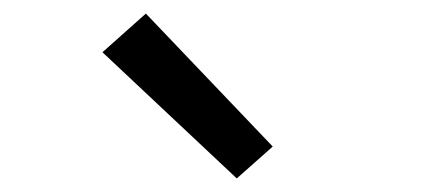

<svg xmlns="http://www.w3.org/2000/svg" viewBox="-20 -824 640 283"><path d="M329 -561 131 -747 195 -804 382 -608Z"/></svg>

Font: Iosevka Curly Slab Extended
Style: Regular
Weight: 400
Width: 7
Monospace: yes
Designer: Belleve Invis
Foundry: Belleve Invis
Version: Version 11.1.0; ttfautohint (v1.8.3)